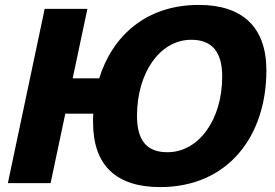

<svg xmlns="http://www.w3.org/2000/svg" viewBox="-20 -746 1120 782"><path d="M12 0H186L246 -283H360C359 -272 359 -260 359 -248C359 -71 455 16 632 16C911 16 1065 -194 1065 -459C1065 -636 967 -726 790 -726C578 -726 439 -603 384 -427H276L336 -710H162ZM662 -126C576 -126 538 -176 538 -274C538 -451 632 -584 759 -584C845 -584 885 -533 885 -434C885 -258 789 -126 662 -126Z"/></svg>

Font: Geist ExtraBold
Style: Italic
Weight: 800
Italic angle: -12°
Designer: Basement.studio, Andrés Briganti, Mateo Zaragoza
Foundry: Basement.studio, Vercel, Andrés Briganti, Guido Ferreyra, Mateo Zaragoza
Version: Version 1.500